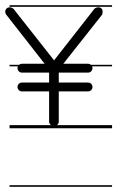

<svg xmlns="http://www.w3.org/2000/svg" viewBox="-39 -483 449 735"><path d="M298 -167H186V-205H298C307.4 -205 315 -212.6 315 -222C315 -224.5 314.5 -226.9 313.5 -229H390V-235H309C306 -237.5 302.2 -239 298 -239H203.4L352 -427C353 -431 354 -435 354 -439C354 -444 352 -448 348 -452C345 -454 341 -455 338 -455C332 -455 327 -453 323 -450L168 -252L12 -450C8 -453 3 -455 -2 -455C-9 -455 -14 -452 -17 -446C-18 -444 -19 -441 -19 -439C-19 -435 -18 -431 -16 -428L131.8 -239H45C40.8 -239 37 -237.5 34 -235H-2.5V-229H29.5C28.5 -226.9 28 -224.5 28 -222C28 -212.6 35.6 -205 45 -205H149V-167H45C35.6 -167 28 -159.4 28 -150C28 -140.6 35.6 -133 45 -133H149V-17C149 -11.6 152.2 -7.1 156.5 -4H-2.5V8H390V-4H178.8C183.6 -7.1 186 -11.6 186 -17V-133H298C307.4 -133 315 -140.6 315 -150C315 -159.4 307.4 -167 298 -167ZM-2.5 226V232H390V226ZM-2.5 -463V-457H390V-463Z"/></svg>

Font: LetsTraceRuled
Style: Medium
Weight: 500
Version: Version 003.000